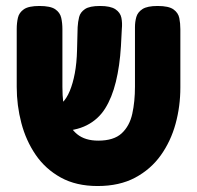

<svg xmlns="http://www.w3.org/2000/svg" viewBox="-20 -605 660 643"><path d="M307 18Q235 18 183.5 -10.5Q132 -39 99.5 -86.5Q67 -134 51.5 -193Q36 -252 36 -314V-508Q36 -528 40 -545.5Q44 -563 60 -574Q76 -585 112 -585Q149 -585 165 -574Q181 -563 185 -545.5Q189 -528 189 -507V-314Q189 -257 200.5 -217Q212 -177 238.5 -155.5Q265 -134 309 -134Q361 -134 387.5 -158.5Q414 -183 423 -224Q432 -265 432 -315V-514Q432 -532 436.5 -548Q441 -564 457 -574.5Q473 -585 508 -585Q545 -585 561 -573.5Q577 -562 580.5 -544.5Q584 -527 584 -507V-312Q584 -249 568 -190.5Q552 -132 518.5 -85Q485 -38 432.5 -10Q380 18 307 18ZM123 -166 117 -248H158Q175 -248 189 -261.5Q203 -275 213.5 -300Q224 -325 230.5 -359.5Q237 -394 238 -437L240 -514Q241 -532 245 -548Q249 -564 264.5 -574.5Q280 -585 315 -585Q350 -585 366.5 -574Q383 -563 386.5 -545.5Q390 -528 388 -508L385 -450Q381 -384 368 -331Q355 -278 332 -241.5Q309 -205 270.5 -185.5Q232 -166 177 -166Z"/></svg>

Font: Fredoka Condensed SemiBold
Style: Regular
Weight: 600
Width: 3
Designer: Ben Nathan
Foundry: Milena B. Brandão, Ben Nathan
Version: Version 2.001